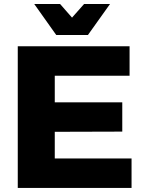

<svg xmlns="http://www.w3.org/2000/svg" viewBox="-20 -930 715 950"><path d="M67.9 0ZM67.9 -701.2H621.1V-555.2H251V-423.8H585V-278.8L251 -277.8V-146H630.9V0H67.9ZM396 -910.2H524.4L415 -756.8H258.3L149.4 -910.2H277.3L336.4 -842.8Z"/></svg>

Font: Argentum Sans
Style: Bold
Weight: 700
Designer: Julieta Ulanovsky (Modified by Cristiano Sobral)
Foundry: Julieta Ulanovsky
Version: Version 1.000; ttfautohint (v1.5.65-e2d9)